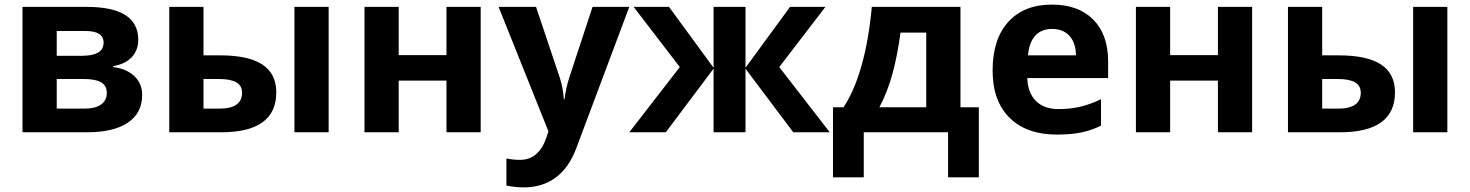

<svg xmlns="http://www.w3.org/2000/svg" viewBox="-20 -576 6400 836"><path d="M78 -546H358Q582 -546 582 -403Q582 -358 554 -327.5Q526 -297 473 -288V-284Q531 -277 565 -244.5Q599 -212 599 -163Q599 -84 537 -42Q475 0 358 0H78ZM335 -333Q383 -333 407 -347Q431 -361 431 -391Q431 -441 352 -441H227V-333ZM348 -103Q395 -103 420 -121Q445 -139 445 -171Q445 -203 420.5 -217.5Q396 -232 345 -232H227V-103Z M717 -546H866V-335H938Q1062 -335 1122.5 -295Q1183 -255 1183 -174Q1183 0 943 0H717ZM1262 -546H1411V0H1262ZM935 -103Q1034 -103 1034 -172Q1034 -203 1009 -217.5Q984 -232 933 -232H866V-103Z M1567 -546H1716V-336H1924V-546H2073V0H1924V-225H1716V0H1567Z M2185 232V114Q2212 120 2244 120Q2326 120 2359 23L2368 -4L2151 -546H2314L2417 -239Q2431 -198 2435 -144H2438Q2444 -193 2459 -239L2560 -546H2720L2489 70Q2457 155 2399 197.5Q2341 240 2261 240Q2225 240 2185 232Z M2940 -284 2739 -546H2893L3087 -281V-546H3226V-281L3420 -546H3574L3373 -284L3593 0H3434L3226 -277V0H3087V-277L2879 0H2720Z M3607 -109H3653Q3701 -182 3732 -293Q3763 -404 3776 -546H4162V-109H4242V196H4108V0H3741V196H3607ZM4013 -109V-434H3901Q3888 -337 3866.5 -257Q3845 -177 3809 -109Z M4302 -269Q4302 -406 4370.5 -481Q4439 -556 4560 -556Q4676 -556 4740.5 -490.5Q4805 -425 4805 -308V-236H4453Q4455 -172 4490.5 -136.5Q4526 -101 4589 -101Q4638 -101 4682 -111Q4726 -121 4774 -144V-29Q4734 -9 4689.5 0.5Q4645 10 4582 10Q4450 10 4376 -63Q4302 -136 4302 -269ZM4665 -335Q4664 -390 4636.5 -420Q4609 -450 4561 -450Q4514 -450 4487.5 -420.5Q4461 -391 4456 -335Z M4926 -546H5075V-336H5283V-546H5432V0H5283V-225H5075V0H4926Z M5588 -546H5737V-335H5809Q5933 -335 5993.5 -295Q6054 -255 6054 -174Q6054 0 5814 0H5588ZM6133 -546H6282V0H6133ZM5806 -103Q5905 -103 5905 -172Q5905 -203 5880 -217.5Q5855 -232 5804 -232H5737V-103Z"/></svg>

Font: OpenSansMMV
Style: Bold
Weight: 700
Foundry: Ascender Corporation
Version: Version 4.001